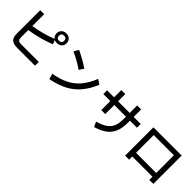

<svg xmlns="http://www.w3.org/2000/svg" viewBox="258 -2128 3483 3483"><g transform="rotate(45 2000.0 -386.0)"><path d="M817 -562Q783 -562 754 -575L783 -496Q561 -408 285 -362V-171Q285 -127 305.5 -108Q326 -89 371 -89H828V8H375Q271 8 227 -33Q183 -74 183 -173V-771H285V-466Q388 -482 506 -513Q624 -544 735 -587Q713 -604 701 -629Q689 -654 689 -685Q689 -740 724.5 -774.5Q760 -809 817 -809Q875 -809 910.5 -774.5Q946 -740 946 -685Q946 -630 910.5 -596Q875 -562 817 -562ZM752 -677Q752 -650 769 -635Q786 -620 817 -620Q849 -620 866 -635Q883 -650 883 -677V-693Q883 -720 866 -735.5Q849 -751 817 -751Q786 -751 769 -735.5Q752 -720 752 -693Z M1441 -498Q1302 -594 1138 -669L1191 -761Q1351 -686 1500 -587ZM1154 -110Q1329 -142 1450.5 -204Q1572 -266 1657.5 -369.5Q1743 -473 1808 -633L1899 -574Q1831 -409 1735.5 -295.5Q1640 -182 1505 -110.5Q1370 -39 1183 -4Z M2932 -601V-505H2751V-443Q2751 -306 2709.5 -213Q2668 -120 2585.5 -60.5Q2503 -1 2373 37L2328 -58Q2448 -92 2517.5 -139Q2587 -186 2618 -258Q2649 -330 2649 -443V-505H2350V-273H2248V-505H2068V-601H2248V-787H2350V-601H2649V-793H2751V-601Z M3241 6H3138V-721H3862V6H3759V-75H3241ZM3241 -625V-171H3759V-625Z"/></g></svg>

Font: IBM Plex Sans JP Medium
Style: Regular
Weight: 500
Designer: Mike Abbink; Paul van der Laan; Pieter van Rosmalen; Wujin Sim; Yejin Wi; Jinhee Kim; Boomi Park; Yona Kim; Kichan Ma
Foundry: Sandoll Inc.
Version: Version 1.001